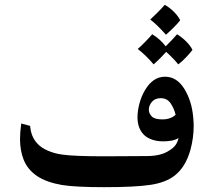

<svg xmlns="http://www.w3.org/2000/svg" viewBox="-20 -767 876 796"><path d="M781 -281Q783 -259 783 -247Q783 -194 769 -144Q749 -74 704 -39Q667 -10 603 -0.5Q539 9 412 9Q293 9 237 0Q173 -11 134 -37Q95 -63 78 -105Q63 -143 63 -191Q63 -217 68 -255L105 -245Q108 -203 132 -175Q149 -155 178 -142.5Q207 -130 239 -126Q287 -119 415 -119L589 -120Q649 -120 683 -144Q714 -162 720 -195Q700 -181 657 -181Q609 -181 580 -205Q550 -232 550 -281Q550 -307 558 -337.5Q566 -368 581 -393Q614 -449 664 -449Q713 -449 744 -399Q775 -349 781 -281ZM646 -360Q623 -360 610 -345Q597 -330 597 -312Q597 -297 609 -284.5Q621 -272 653 -272Q687 -272 708 -291Q702 -317 687.5 -338.5Q673 -360 646 -360ZM603 -686Q618 -700 635 -717Q652 -734 663 -747Q683 -736 701 -718Q719 -700 727 -683Q719 -672 701 -654Q683 -636 668 -623Q632 -664 603 -686ZM778 -560Q769 -548 752 -530Q735 -512 719 -500Q701 -523 669 -552Q646 -526 617 -500Q584 -539 551 -564Q564 -575 583.5 -595Q603 -615 611 -625Q643 -606 667 -575Q700 -608 714 -625Q734 -613 752 -595Q770 -577 778 -560Z"/></svg>

Font: Mirza SemiBold
Style: Regular
Weight: 600
Designer: Arabic design by Kourosh Beigpour, Latin design by Eduardo Tunni, engineering by Lasse Fister
Version: Version 1.0010g